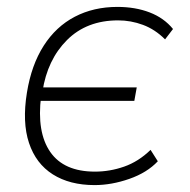

<svg xmlns="http://www.w3.org/2000/svg" viewBox="-20 -528 550 556"><path d="M254 8Q182 8 133 -23Q84 -54 64 -114Q44 -174 58 -260Q71 -340 106.5 -395.5Q142 -451 196.5 -479.5Q251 -508 320 -508Q372 -508 413.5 -492Q455 -476 481 -444L458 -414Q429 -443 394 -456Q359 -469 322 -469Q231 -469 174 -412Q117 -355 103 -263L97 -275H376L369 -236H89L99 -249Q86 -145 125.5 -88Q165 -31 255 -31Q298 -31 339.5 -45.5Q381 -60 416 -94L437 -61Q406 -28 354.5 -10Q303 8 254 8Z"/></svg>

Font: Mulish ExtraLight
Style: Italic
Weight: 200
Italic angle: -9°
Designer: Vernon Adams
Foundry: Vernon Adams
Version: Version 3.603